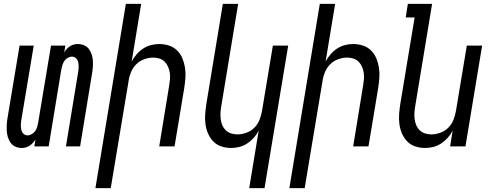

<svg xmlns="http://www.w3.org/2000/svg" viewBox="-20 -755 2540 990"><path d="M93 8Q75 8 60 1.5Q45 -5 35.5 -18Q26 -31 21 -46.5Q16 -62 15 -79Q14 -96 15 -113.5Q16 -131 19 -148L81 -520H154L90 -137Q88 -125 87.5 -112Q87 -99 89.5 -87Q92 -75 100.5 -66Q109 -57 122 -57Q133 -57 144 -63.5Q155 -70 162 -80Q169 -90 172 -101.5Q175 -113 177 -124L243 -520H317L311 -484Q316 -494 323.5 -502Q331 -510 340 -516Q349 -522 359.5 -525Q370 -528 380 -528Q398 -528 413.5 -521.5Q429 -515 438.5 -502Q448 -489 453 -473.5Q458 -458 459 -441Q460 -424 458.5 -406.5Q457 -389 454 -372L393 0H320L383 -383Q385 -395 385.5 -408Q386 -421 383.5 -433Q381 -445 372.5 -454Q364 -463 351 -463Q340 -463 329 -456.5Q318 -450 311.5 -440Q305 -430 301.5 -418.5Q298 -407 296 -396L231 0H157L163 -36Q157 -26 149.5 -18Q142 -10 133 -4Q124 2 113.5 5Q103 8 93 8Z M472 215 629 -735H708L659 -438Q670 -458 684.5 -475Q699 -492 718 -504.5Q737 -517 758.5 -522.5Q780 -528 801 -528Q827 -528 851.5 -520Q876 -512 893.5 -494.5Q911 -477 920.5 -454Q930 -431 934 -405.5Q938 -380 936 -353.5Q934 -327 930 -301L880 0H801L852 -312Q855 -329 856.5 -346Q858 -363 855.5 -379.5Q853 -396 846.5 -411Q840 -426 829 -437Q818 -448 802.5 -453Q787 -458 770 -458Q747 -458 723.5 -449.5Q700 -441 682.5 -423.5Q665 -406 655.5 -383Q646 -360 643 -337L551 215Z M1265 215 1314 -82Q1304 -62 1289 -45Q1274 -28 1255 -15.5Q1236 -3 1214.5 2.5Q1193 8 1172 8Q1146 8 1121.5 0Q1097 -8 1080 -25.5Q1063 -43 1053 -66Q1043 -89 1039.5 -114.5Q1036 -140 1038 -166.5Q1040 -193 1044 -219L1129 -735H1208L1121 -208Q1118 -191 1117 -174Q1116 -157 1118 -140.5Q1120 -124 1126.5 -109Q1133 -94 1144.5 -83Q1156 -72 1171.5 -67Q1187 -62 1204 -62Q1227 -62 1250.5 -70.5Q1274 -79 1291.5 -96.5Q1309 -114 1318 -137Q1327 -160 1331 -183L1387 -520H1466L1344 215Z M1472 215 1629 -735H1708L1659 -438Q1670 -458 1684.5 -475Q1699 -492 1718 -504.5Q1737 -517 1758.5 -522.5Q1780 -528 1801 -528Q1827 -528 1851.5 -520Q1876 -512 1893.5 -494.5Q1911 -477 1920.5 -454Q1930 -431 1934 -405.5Q1938 -380 1936 -353.5Q1934 -327 1930 -301L1880 0H1801L1852 -312Q1855 -329 1856.5 -346Q1858 -363 1855.5 -379.5Q1853 -396 1846.5 -411Q1840 -426 1829 -437Q1818 -448 1802.5 -453Q1787 -458 1770 -458Q1747 -458 1723.5 -449.5Q1700 -441 1682.5 -423.5Q1665 -406 1655.5 -383Q1646 -360 1643 -337L1551 215Z M2172 8Q2146 8 2121.5 0Q2097 -8 2080 -25.5Q2063 -43 2053 -66Q2043 -89 2039.5 -114.5Q2036 -140 2038 -166.5Q2040 -193 2044 -219L2118 -665H2072L2083 -735H2208L2121 -208Q2118 -191 2117 -174Q2116 -157 2118 -140.5Q2120 -124 2126.5 -109Q2133 -94 2144.5 -83Q2156 -72 2171.5 -67Q2187 -62 2204 -62Q2227 -62 2250.5 -70.5Q2274 -79 2291.5 -96.5Q2309 -114 2318 -137Q2327 -160 2331 -183L2387 -520H2466L2380 0H2301L2314 -82Q2304 -62 2289 -45Q2274 -28 2255 -15.5Q2236 -3 2214.5 2.5Q2193 8 2172 8Z"/></svg>

Font: Iosevka Fixed
Style: Italic
Weight: 400
Italic angle: -9°
Monospace: yes
Designer: Belleve Invis
Foundry: Belleve Invis
Version: Version 33.2.4